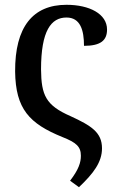

<svg xmlns="http://www.w3.org/2000/svg" viewBox="-20 -567 497 800"><path d="M43 -269C45 -113 102 -52 240 4C298 27 317 44 317 82C317 110 308 139 272 186L309 213C369 156 405 109 405 51C405 -15 361 -43 274 -83C171 -128 152 -170 151 -278C151 -439 193 -494 257 -494C315 -494 330 -441 330 -376C400 -376 426 -399 426 -444C426 -509 353 -547 257 -547C117 -547 42 -455 43 -269Z"/></svg>

Font: Noto Serif SemiCondensed Medium
Style: Regular
Weight: 500
Width: 4
Designer: Monotype Design Team
Foundry: Monotype Imaging Inc.
Version: Version 2.014